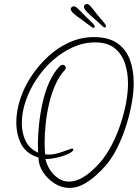

<svg xmlns="http://www.w3.org/2000/svg" viewBox="-20 -906 676 942"><path d="M492 -771Q491 -771 488 -773Q450 -808 420 -834.5Q390 -861 392 -875Q392 -880 399 -884Q403 -887 407 -886Q414 -886 421 -879Q428 -872 434 -864Q445 -849 458.5 -832.5Q472 -816 483.5 -803Q495 -790 498 -784Q500 -780 500 -775Q500 -774 497 -772.5Q494 -771 492 -771ZM438 -769Q437 -769 433 -771Q392 -802 359.5 -825Q327 -848 327 -862Q327 -868 333 -872Q338 -875 341 -875Q349 -875 356 -869Q363 -863 370 -856Q383 -842 398.5 -827Q414 -812 426.5 -800Q439 -788 442 -783Q445 -779 445 -774Q445 -773 442.5 -771Q440 -769 438 -769ZM321 16Q282 16 247.5 -6Q213 -28 191 -62Q169 -96 169 -132V-133Q108 -152 84 -199Q60 -246 60 -306Q60 -363 80 -422.5Q100 -482 136 -535.5Q172 -589 219.5 -632Q267 -675 323.5 -699.5Q380 -724 440 -724Q511 -724 554 -695Q597 -666 616.5 -615Q636 -564 636 -499Q636 -453 626 -397.5Q616 -342 597.5 -285Q579 -228 553.5 -177.5Q528 -127 497 -92Q477 -69 448.5 -43.5Q420 -18 387.5 -1Q355 16 321 16ZM318 -15Q347 -15 376 -30Q405 -45 430 -67.5Q455 -90 472 -110Q502 -145 527 -192.5Q552 -240 570 -293Q588 -346 598 -398.5Q608 -451 608 -497Q608 -551 592.5 -596.5Q577 -642 542 -670Q507 -698 446 -698Q390 -698 337 -674Q284 -650 238.5 -609.5Q193 -569 159 -517.5Q125 -466 106 -410Q87 -354 87 -301Q87 -255 105 -216Q123 -177 167 -157Q167 -168 166.5 -179Q166 -190 166 -200Q166 -242 171.5 -295Q177 -348 189 -402.5Q201 -457 222.5 -504.5Q244 -552 275 -583Q280 -588 287 -588Q293 -588 298 -584Q303 -580 303 -573L300 -565Q271 -534 251.5 -490Q232 -446 220.5 -396Q209 -346 204 -297Q199 -248 199 -207Q199 -193 199.5 -178Q200 -163 201 -149L212 -148Q235 -146 261.5 -153.5Q288 -161 308.5 -169Q329 -177 334 -177Q340 -177 340 -172Q337 -162 319 -153Q301 -144 278 -137.5Q255 -131 234 -128Q213 -125 203 -126Q208 -100 224.5 -74Q241 -48 265.5 -31.5Q290 -15 318 -15ZM438 -769Q437 -769 433 -771Q392 -802 359.5 -825Q327 -848 327 -862Q327 -868 333 -872Q338 -875 341 -875Q349 -875 356 -869Q363 -863 370 -856Q383 -842 398.5 -827Q414 -812 426.5 -800Q439 -788 442 -783Q445 -779 445 -774Q445 -773 442.5 -771Q440 -769 438 -769Z"/></svg>

Font: Licorice
Style: Regular
Weight: 400
Designer: Robert E. Leuschke
Foundry: Robert E. Leuschke
Version: Version 1.010; ttfautohint (v1.8.3)